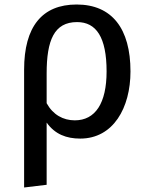

<svg xmlns="http://www.w3.org/2000/svg" viewBox="-20 -602 666 852"><path d="M320 -582C167 -582 87 -484 87 -293V230L187 218V-58C224 -6 275 13 336 13C483 13 559 -124 559 -285C559 -475 477 -582 320 -582ZM312 -68C260 -68 215 -93 187 -144V-276C187 -423 220 -504 322 -504C407 -504 453 -437 453 -285C453 -144 403 -68 312 -68Z"/></svg>

Font: Glow Sans SC Normal Medium
Style: Regular
Weight: 600
Designer: Ryoko NISHIZUKA (kana, bopomofo & ideographs); Paul D. Hunt (Latin, Greek & Cyrillic); Sandoll Communications, Soo-young
Version: Version 0.93